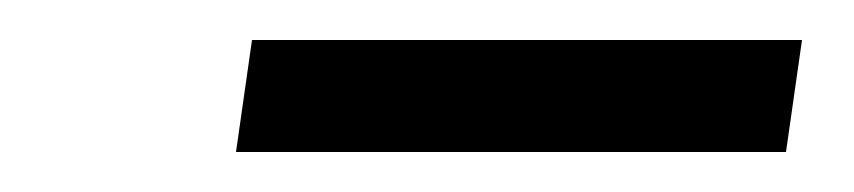

<svg xmlns="http://www.w3.org/2000/svg" viewBox="-20 -351 427 96"><path d="M98 -275H373L381 -331H106Z"/></svg>

Font: Aerodynamic
Style: Obl
Weight: 500
Designer: Google
Version: Version 2.000980; 2014